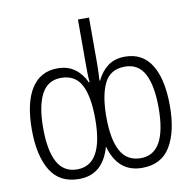

<svg xmlns="http://www.w3.org/2000/svg" viewBox="-84 -845 950 940"><g transform="rotate(-10 391.0 -375.0)"><path d="M235 10Q138 10 93 -64.5Q48 -139 48 -267Q48 -401 93 -471.5Q138 -542 223 -542Q274 -542 309 -516.5Q344 -491 363 -448H367Q365 -466 364.5 -488Q364 -510 364 -530V-760H419V-530Q419 -511 418 -488.5Q417 -466 416 -447H419Q440 -491 474 -516Q508 -541 559 -541Q646 -541 690 -469.5Q734 -398 734 -266Q734 -139 689.5 -64.5Q645 10 548 10Q428 10 391 -124Q354 10 235 10ZM234 -38Q363 -38 363 -266Q363 -378 333 -435.5Q303 -493 232 -493Q166 -493 135 -434Q104 -375 104 -266Q104 -154 135.5 -96Q167 -38 234 -38ZM550 -38Q678 -38 678 -267Q678 -376 647.5 -434.5Q617 -493 550 -493Q477 -493 447.5 -433Q418 -373 418 -266Q418 -153 450 -95.5Q482 -38 550 -38Z"/></g></svg>

Font: Noto Sans Condensed Light
Style: Regular
Weight: 300
Width: 3
Designer: Monotype Design Team
Foundry: Monotype Imaging Inc.
Version: Version 2.013; ttfautohint (v1.8.4.7-5d5b)